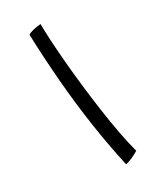

<svg xmlns="http://www.w3.org/2000/svg" viewBox="-198 -800 757 909"><g transform="rotate(-30 181.0 -345.0)"><path d="M282 12Q264 23.5 243.8 32Q223.5 40.5 208.5 44Q182.5 -73.5 164 -197.2Q145.5 -321 134.5 -451Q123.5 -581 119 -716Q128 -723 149.2 -728Q170.5 -733 189.5 -734Q189.5 -699 192.5 -644.5Q195.5 -590 201.2 -523.2Q207 -456.5 215.2 -383.8Q223.5 -311 233.8 -239Q244 -167 256.2 -102.5Q268.5 -38 282 12Z"/></g></svg>

Font: Grandstander Thin Light
Style: Italic
Weight: 300
Italic angle: -15°
Version: Version 1.200